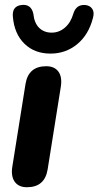

<svg xmlns="http://www.w3.org/2000/svg" viewBox="-20 -777 413 806"><path d="M93 9Q58 9 41.5 -14.5Q25 -38 32 -79L87 -424Q99 -499 174 -499Q209 -499 225.5 -476Q242 -453 235 -411L180 -66Q168 9 93 9ZM192 -552Q125 -552 82.5 -593.5Q40 -635 34 -707Q30 -751 70 -756Q111 -761 120 -719Q124 -680 144.5 -660Q165 -640 197 -640Q228 -640 252.5 -661Q277 -682 288 -720Q300 -759 338 -756Q358 -754 367.5 -739.5Q377 -725 370 -701Q352 -631 304 -591.5Q256 -552 192 -552Z"/></svg>

Font: Nunito ExtraBold
Style: Italic
Weight: 800
Italic angle: -9°
Designer: Vernon Adams
Foundry: Vernon Adams
Version: Version 3.601; ttfautohint (v1.8.2.53-6de2)